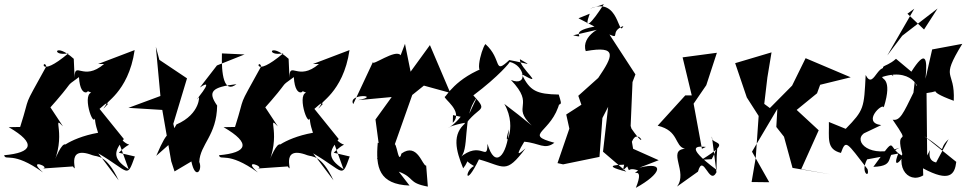

<svg xmlns="http://www.w3.org/2000/svg" viewBox="-33 -816 4651 924"><path d="M322 -533C228 -618 212 -541 297 -560C145 -432 175 -539 190 -497C69 -277 119 -377 64 -205L9 -204C145 -125 122 -81 -13 -69C-6 -39 27 -92 174 14C92 -59 215 -10 172 -5L318 -15C350 32 271 -123 412 -69C435 -60 478 -75 538 52L440 -78C592 11 576 47 616 -63L539 -81C620 -162 593 -69 518 -190L586 -2C501 -56 520 -92 563 -147L446 -292C530 -368 422 -246 487 -316C458 -318 585 -366 615 -575L439 -508H468C366 -421 326 -528 326 -441ZM406 -370C359 -357 426 -167 427 -271C420 -246 426 -216 439 -177C291 -151 224 -78 290 -114C273 -141 248 -92 215 -8C294 -168 212 -268 270 -208L196 -320C196 -304 189 -322 190 -277C346 -451 266 -385 347 -445C354 -326 416 -388 377 -383Z M817 -153 801 -220 867 -439 734 -528 717 -591 739 -354 585 -297 748 -287 791 -40 807 9 888 -39C907 53 943 3 926 -37C930 -122 1010 -164 1012 -308C965 -375 986 -397 1105 -411C1044 -363 1032 -461 1035 -559L1144 -554L1011 -501L929 -395C1018 -455 879 -299 924 -347C926 -362 935 -268 816 -217C774 -137 785 -221 719 -66Z M1356 -533C1262 -618 1246 -541 1331 -560C1179 -432 1209 -539 1224 -497C1103 -277 1153 -377 1098 -205L1043 -204C1179 -125 1156 -81 1021 -69C1028 -39 1061 -92 1208 14C1126 -59 1249 -10 1206 -5L1352 -15C1384 32 1305 -123 1446 -69C1469 -60 1512 -75 1572 52L1474 -78C1626 11 1610 47 1650 -63L1573 -81C1654 -162 1627 -69 1552 -190L1620 -2C1535 -56 1554 -92 1597 -147L1480 -292C1564 -368 1456 -246 1521 -316C1492 -318 1619 -366 1649 -575L1473 -508H1502C1400 -421 1360 -528 1360 -441ZM1440 -370C1393 -357 1460 -167 1461 -271C1454 -246 1460 -216 1473 -177C1325 -151 1258 -78 1324 -114C1307 -141 1282 -92 1249 -8C1328 -168 1246 -268 1304 -208L1230 -320C1230 -304 1223 -322 1224 -277C1380 -451 1300 -385 1381 -445C1388 -326 1450 -388 1411 -383Z M1886 10C1965 40 1928 64 2026 82L2018 -19C2000 -15 1977 -133 1899 -77C1880 -3 1874 -207 1852 -79L1951 -359L2007 -404L2134 -369L2036 -599L1943 -471L1916 -605L1895 -550C1872 -583 1754 -494 1762 -518L1667 -315C1638 -369 1808 -357 1690 -334L1852 -349L1774 -241L1796 -76C1744 -7 1854 -105 1785 -129C1774 -10 1791 71 1938 77Z M2147 -262 2184 -254C2121 -175 2080 -203 2210 -226C2140 -171 2161 -92 2196 -6C2265 -92 2141 -78 2248 -17C2203 5 2203 93 2272 -49C2395 -15 2400 26 2496 -102C2480 -90 2434 -42 2490 -134C2562 -128 2588 -93 2635 -129C2480 -171 2624 -174 2661 -326L2561 -306C2679 -318 2675 -295 2656 -361C2549 -363 2517 -378 2478 -459C2599 -391 2466 -488 2469 -531C2533 -494 2512 -510 2418 -527C2339 -453 2386 -530 2303 -604C2282 -579 2239 -411 2318 -498C2156 -442 2112 -346 2108 -351C2097 -343 2201 -280 2146 -225ZM2394 -316C2465 -194 2377 -76 2417 -194C2407 -64 2348 -1 2313 -124C2312 -30 2284 -147 2177 -55C2232 -83 2187 -255 2261 -345L2184 -181C2260 -318 2329 -266 2245 -357C2369 -450 2423 -518 2420 -518C2492 -502 2511 -397 2426 -431C2547 -304 2424 -309 2526 -212C2484 -247 2439 -282 2394 -316Z M2751 -728 2828 -688C2686 -662 2803 -628 2725 -646L2902 -687C2871 -702 2761 -643 2786 -570C2942 -598 2917 -546 2846 -441L2750 -355L2765 -312L2692 -265L2707 -197L2650 -31L2677 -25L2852 -61L2866 -248L2960 -431L2896 -322L2869 -86L2981 10C2840 -26 2970 -22 2982 -24C3006 29 2975 -17 3038 4C2991 42 3075 -30 3027 88C3149 21 3171 -41 3044 -9L3137 -45L2989 -111L2965 4C3086 -105 2960 -66 3019 -70L3008 -134C3040 -212 3092 -72 3006 -197L3002 -210L3011 -421L3025 -458L2900 -650C2954 -626 2899 -664 2967 -691C2941 -630 2949 -836 2806 -774L2873 -796C2813 -702 2774 -665 2805 -750Z M3326 10C3352 -83 3380 81 3415 13L3393 -159C3383 -115 3506 -147 3343 -47L3392 -50C3440 -135 3416 -196 3415 1C3249 -123 3334 -111 3364 -109L3345 -100L3305 -317L3366 -406L3417 -562L3252 -540L3296 -357H3265L3132 -211C3236 -187 3212 -113 3263 -100C3176 -93 3279 12 3225 82Z M3703 -205 3740 -158 3781 -8 3964 23 3823 -2 3907 -189 3801 -287 3899 -367 3914 -408 4061 -444 3844 -536 3779 -404 3672 -296 3645 -316 3660 -443 3680 -564 3505 -512 3561 -347 3618 -258 3604 -57 3584 60 3669 61 3586 -86 3708 -292Z M4279 -533C4222 -481 4178 -512 4267 -449C4195 -571 4177 -369 4133 -455C4125 -296 4126 -287 4037 -196L3956 -229C3958 -152 3942 -98 4014 -80C4038 -147 4041 -132 4142 -2C4155 45 4105 16 4140 -49L4290 -77C4252 16 4327 -48 4344 -150C4255 -22 4336 73 4410 28L4409 -6C4537 63 4562 24 4569 -37L4415 -161C4547 -74 4469 -88 4532 -146L4472 -34C4409 -48 4466 -136 4429 -68L4426 -368C4520 -381 4403 -387 4557 -331C4564 -487 4488 -425 4598 -605L4453 -578L4421 -437C4432 -543 4419 -575 4353 -471ZM4363 -370C4314 -270 4298 -233 4263 -240C4364 -92 4266 -221 4312 -65C4230 -105 4291 -178 4170 -13C4287 -17 4217 -71 4296 -105C4156 -51 4072 -134 4124 -174L4208 -214C4112 -226 4215 -324 4220 -299C4266 -445 4204 -434 4214 -446C4378 -498 4398 -348 4369 -423ZM4367 -774 4237 -549 4309 -644 4479 -775 4414 -674 4334 -750Z"/></svg>

Font: Asimov Silicon
Style: Regular
Weight: 400
Designer: Google
Version: Version 2.000980; 2014